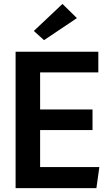

<svg xmlns="http://www.w3.org/2000/svg" viewBox="-20 -966 568 986"><path d="M60.1 -700.2H484.9V-594.2H186V-403.8H455.1V-297.9H186V-107.9H490.2L475.1 0H60.1ZM206.1 -759.8 153.8 -807.1 300.8 -945.8 375 -873Z"/></svg>

Font: LT Hoop SemBd
Style: Regular
Weight: 600
Designer: Daniel Lyons
Foundry: LyonsType
Version: Version 1.000